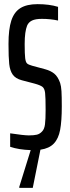

<svg xmlns="http://www.w3.org/2000/svg" viewBox="-20 -716 337 926"><path d="M175 6 138 190H73V185L128 8Q70 6 29 -8V-73Q95 -63 119 -63Q144 -63 158 -66.5Q172 -70 183 -82Q194 -93 197 -116.5Q200 -140 200 -186Q200 -247 197.5 -268Q195 -289 185 -297Q175 -305 146 -313L85 -329Q55 -337 41.5 -356Q28 -375 24.5 -407Q21 -439 21 -504Q21 -575 34.5 -616.5Q48 -658 78.5 -677Q109 -696 161 -696Q218 -696 260 -683V-617Q223 -625 182 -625Q151 -625 134.5 -617Q118 -609 111 -593Q99 -564 99 -504Q99 -454 101.5 -435Q104 -416 110.5 -410Q117 -404 135 -399L198 -382Q224 -375 241.5 -361Q259 -347 270 -316Q275 -301 276.5 -276Q278 -251 278 -203Q278 -132 270 -89.5Q262 -47 239.5 -23.5Q217 0 175 6Z"/></svg>

Font: Saira Ultra Condensed Medium
Style: Regular
Weight: 500
Width: 1
Designer: Hector Gatti with collaboration of the Omnibus-Type team
Foundry: Omnibus-Type
Version: Version 1.001; ttfautohint (v1.8)